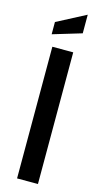

<svg xmlns="http://www.w3.org/2000/svg" viewBox="-138 -946 516 986"><g transform="rotate(15 120.5 -453.0)"><path d="M65 -700H176V0H65ZM45 -826 198 -906V-807L45 -761Z"/></g></svg>

Font: Cabin Condensed SemiBold
Style: Regular
Weight: 600
Width: 3
Designer: Pablo Impallari
Foundry: Pablo Impallari. http://www.impallari.com Igino Marini. http://www.ikern.com
Version: Version 2.200